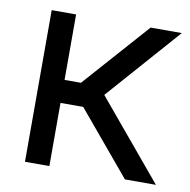

<svg xmlns="http://www.w3.org/2000/svg" viewBox="-64 -579 635 643"><g transform="rotate(10 253.5 -258.0)"><path d="M61.5 0V-515.6H144.5V-293H200.2L397.9 -515.6H503.9L284.2 -266.6L506.8 0H401.4L221.7 -214.8H144.5V0Z"/></g></svg>

Font: Inter Display
Style: Regular
Weight: 400
Designer: Rasmus Andersson
Foundry: rsms
Version: Version 4.001;git-9221beed3